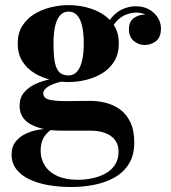

<svg xmlns="http://www.w3.org/2000/svg" viewBox="-20 -490 686 770"><path d="M265 260Q218.5 260 175.8 252.8Q133 245.5 99.2 229.8Q65.5 214 46 189.2Q26.5 164.5 26.5 129.5Q26.5 98.5 42.5 78.2Q58.5 58 82.5 46.8Q106.5 35.5 130.8 31Q155 26.5 172 26.5H192Q169.5 38.5 156.2 60.2Q143 82 143 115Q143 147.5 159.8 174Q176.5 200.5 209.8 215.8Q243 231 292 231Q324 231 353.5 224.2Q383 217.5 406 204Q429 190.5 442.2 169.2Q455.5 148 455.5 118.5Q455.5 89.5 441 71Q426.5 52.5 401 43.2Q375.5 34 343 34Q332.5 34 309 34Q285.5 34 262 34Q238.5 34 227.5 34Q151 34 104.8 9.5Q58.5 -15 58.5 -66.5Q58.5 -98 76.8 -119.5Q95 -141 125 -154.5Q155 -168 191 -174Q227 -180 262.5 -180L261 -166.5Q246.5 -166.5 228.2 -163Q210 -159.5 192.8 -152.5Q175.5 -145.5 164.5 -136.2Q153.5 -127 153.5 -116Q153.5 -96 177.8 -90.2Q202 -84.5 243 -84.5Q260.5 -84.5 278 -84.8Q295.5 -85 312.2 -85.2Q329 -85.5 343 -85.5Q371 -85.5 401.8 -78.2Q432.5 -71 459 -52.8Q485.5 -34.5 502 -1.8Q518.5 31 518.5 82Q518.5 131 498 165.2Q477.5 199.5 442 220.2Q406.5 241 360.8 250.5Q315 260 265 260ZM255 -161Q220 -161 184 -169.8Q148 -178.5 118 -196.8Q88 -215 69.5 -244.5Q51 -274 51 -315.5Q51 -357 69.5 -386.2Q88 -415.5 118 -433.8Q148 -452 184 -460.8Q220 -469.5 255 -469.5Q290.5 -469.5 326 -460.8Q361.5 -452 391 -433.8Q420.5 -415.5 438.5 -386.2Q456.5 -357 456.5 -315.5Q456.5 -274 438.5 -244.5Q420.5 -215 391 -196.8Q361.5 -178.5 326 -169.8Q290.5 -161 255 -161ZM255 -187.5Q276 -187.5 289.5 -203.5Q303 -219.5 309.5 -248.2Q316 -277 316 -315.5Q316 -356 309.5 -384.8Q303 -413.5 289.5 -428.5Q276 -443.5 255 -443.5Q234.5 -443.5 221 -428.5Q207.5 -413.5 201 -384.8Q194.5 -356 194.5 -315.5Q194.5 -277 198.5 -248.2Q202.5 -219.5 215.2 -203.5Q228 -187.5 255 -187.5ZM560 -309.5Q535.5 -309.5 516.2 -326Q497 -342.5 497 -372.5Q497 -403.5 516.8 -417.5Q536.5 -431.5 560 -431.5Q582.5 -431.5 603.5 -417.5Q624.5 -403.5 624.5 -377H598.5Q598.5 -402.5 578.2 -421Q558 -439.5 525.5 -439.5Q508 -439.5 486 -431.5Q464 -423.5 444.8 -401.8Q425.5 -380 415.5 -339.5L397 -353.5Q407 -396 428.5 -420.5Q450 -445 475.5 -455Q501 -465 523.5 -465Q555.5 -465 578.2 -452Q601 -439 613.2 -418.8Q625.5 -398.5 625.5 -377Q625.5 -339.5 605 -324.5Q584.5 -309.5 560 -309.5Z"/></svg>

Font: Bodoni Moda 9pt
Style: Bold
Weight: 700
Designer: Owen Earl
Foundry: indestructible type
Version: Version 2.005